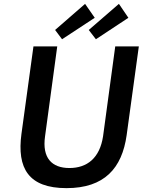

<svg xmlns="http://www.w3.org/2000/svg" viewBox="-20 -963 754 993"><path d="M420 -943 265 -808 301 -760 470 -871ZM595 -943 439 -808 476 -760 644 -871ZM635 -264 698 -723H576L513 -258C496 -146 431 -94 339 -94C248 -94 197 -146 213 -258L276 -723H153L91 -271C67 -93 127 10 324 10C520 10 611 -93 635 -264Z"/></svg>

Font: United Sans SemiBold
Style: Italic
Weight: 600
Italic angle: -8°
Designer: Pablo Impallari, Rodrigo Fuenzalida (Modified by Dan O. Williams)
Version: Version 1.000;PS 001.000;hotconv 1.0.88;makeotf.lib2.5.64775